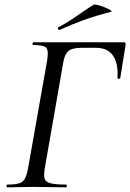

<svg xmlns="http://www.w3.org/2000/svg" viewBox="-20 -807 561 827"><path d="M12 0Q8 0 8 -6Q8 -12 12 -12Q45 -12 62.5 -17.5Q80 -23 88 -39Q96 -55 101 -83L183 -546Q190 -589 179.5 -601Q169 -613 124 -613Q120 -613 120 -619Q120 -625 124 -625H513Q523 -625 521 -614L498 -471Q497 -467 491.5 -467.5Q486 -468 486 -472Q490 -533 467 -567Q444 -601 394 -601H331Q291 -601 275 -587.5Q259 -574 253 -541L173 -83Q168 -53 172 -38Q176 -23 198 -17.5Q220 -12 264 -12Q268 -12 268 -6Q268 0 264 0Q235 0 200 -1Q165 -2 123 -2Q91 -2 62 -1Q33 0 12 0ZM236 -678Q232 -677 230 -682.5Q228 -688 231 -689Q275 -713 310.5 -738Q346 -763 382 -786Q386 -789 400.5 -785.5Q415 -782 431 -775.5Q447 -769 456 -763Q465 -757 458 -756Q391 -739 339 -720Q287 -701 236 -678Z"/></svg>

Font: Cormorant Medium
Style: Italic
Weight: 500
Italic angle: -10°
Designer: Christian Thalmann (Catharsis Fonts)
Foundry: Catharsis Fonts
Version: Version 4.000